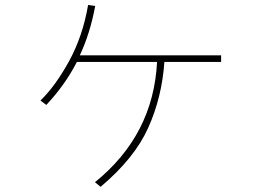

<svg xmlns="http://www.w3.org/2000/svg" viewBox="-20 -720 1040 767"><path d="M141.6 -318.4Q201.2 -376 255.9 -475.6Q310.5 -575.2 332 -700.2L360.4 -696.3Q339.8 -585.9 298.8 -499H863.3V-472.7H636.7Q627 -332 572.3 -210Q517.6 -87.9 381.8 26.4L359.4 7.8Q592.8 -180.7 607.4 -472.7H287.1Q240.2 -380.9 165 -300.8Z"/></svg>

Font: Gothic A1 Thin
Style: Regular
Weight: 250
Designer: HanYang I&C Co.,Ltd.
Foundry: HanYang I&C Co.,Ltd.
Version: Version 2.50